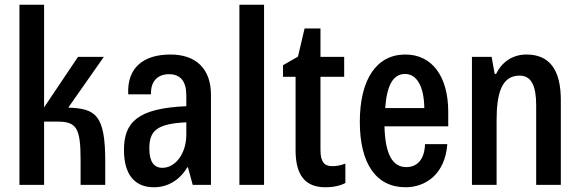

<svg xmlns="http://www.w3.org/2000/svg" viewBox="-20 -780 2444 810"><path d="M268 -326 418 -540H309L166 -327V-760H62V0H166V-267H222C303 -267 320 -240 320 -105V0H424V-99C424 -295 384 -322 268 -326Z M629 10C688 10 738 -20 770 -74H773L793 0H870V-380C870 -488 809 -550 699 -550C586 -550 515 -495 521 -382H617C615 -440 648 -467 693 -467C742 -467 766 -436 766 -378V-332C558 -323 503 -263 503 -147C503 -44 548 10 629 10ZM665 -72C630 -72 610 -97 610 -153C610 -227 639 -258 766 -264V-212C766 -132 720 -72 665 -72Z M990 0H1094V-760H990Z M1352 10C1388 10 1417 3 1437 -8V-90C1418 -82 1399 -79 1381 -79C1348 -79 1332 -98 1332 -147V-456H1432V-540H1332V-660H1265L1237 -541L1174 -505V-456H1227V-146C1227 -42 1267 10 1352 10Z M1871 -308C1871 -459 1802 -550 1690 -550C1569 -550 1498 -446 1498 -266C1498 -91 1566 10 1691 10C1774 10 1858 -44 1867 -172H1773C1771 -106 1739 -75 1694 -75C1636 -75 1605 -129 1602 -247H1871ZM1605 -324C1612 -418 1637 -468 1689 -468C1738 -468 1769 -416 1770 -324Z M1971 0H2075V-271C2075 -386 2096 -461 2172 -461C2221 -461 2242 -419 2242 -336V0H2346V-358C2346 -486 2298 -550 2201 -550C2144 -550 2098 -520 2073 -468H2067L2054 -540H1971Z"/></svg>

Font: Kathrein 67 Medium Condensed
Style: Regular
Weight: 500
Width: 3
Designer: Lazydogs Typefoundry, based on Open Sans by Ascender Corporation
Foundry: Lazydogs Typefoundry
Version: Version 1.003;PS 001.003;hotconv 1.0.88;makeotf.lib2.5.64775